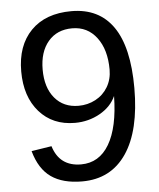

<svg xmlns="http://www.w3.org/2000/svg" viewBox="-51 -743 659 797"><g transform="rotate(-5 278.0 -344.0)"><path d="M508.8 -357.9Q508.8 -180.7 444.1 -85.4Q379.4 9.8 259.8 9.8Q179.2 9.8 130.6 -24.2Q82 -58.1 61 -133.8L145 -147Q171.4 -61 261.2 -61Q336.9 -61 378.4 -131.3Q419.9 -201.7 421.9 -332Q402.3 -288.1 355 -261.5Q307.6 -234.9 251 -234.9Q158.2 -234.9 102.5 -298.3Q46.9 -361.8 46.9 -466.8Q46.9 -574.7 107.4 -636.5Q168 -698.2 275.9 -698.2Q390.6 -698.2 449.7 -613.3Q508.8 -528.3 508.8 -357.9ZM413.1 -442.9Q413.1 -525.9 375 -576.4Q336.9 -627 272.9 -627Q209.5 -627 172.9 -583.7Q136.2 -540.5 136.2 -466.8Q136.2 -391.6 172.9 -347.9Q209.5 -304.2 272 -304.2Q310.1 -304.2 342.8 -321.5Q375.5 -338.9 394.3 -370.6Q413.1 -402.3 413.1 -442.9Z"/></g></svg>

Font: Arial
Style: Regular
Weight: 400
Designer: Steve Matteson
Foundry: Ascender Corporation
Version: Version 2.00.3